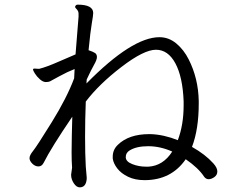

<svg xmlns="http://www.w3.org/2000/svg" viewBox="-20 -769 1040 826"><path d="M721 -117Q669 -140 618 -140Q567 -140 538 -122Q521 -112 521 -93Q521 -74 549 -63Q577 -52 608 -52H619Q682 -56 721 -117ZM352 -410Q548 -609 666 -609Q706 -609 738.5 -582Q771 -555 792 -513Q833 -432 835 -335V-324Q835 -213 806 -137Q863 -105 898 -66Q915 -47 915 -31.5Q915 -16 902 -7Q889 2 877.5 2Q866 2 858 -9Q834 -46 779 -84Q717 6 602 6Q561 6 531 -8.5Q501 -23 484.5 -44.5Q468 -66 465 -87V-95Q465 -125 487 -146Q534 -192 622 -192H628Q685 -190 745 -166Q770 -232 770 -316V-333Q766 -438 734.5 -496.5Q703 -555 651 -555Q599 -555 502.5 -481Q406 -407 349 -332Q346 -254 346 -180Q346 -106 349 -53L353 -6V1Q350 37 323 37Q309 37 297.5 19.5Q286 2 286 -16V-18L290 -47V-49Q288 -77 288 -113.5Q288 -150 289 -188Q290 -226 291 -267Q200 -133 168 -69Q160 -53 145.5 -53Q131 -53 119 -65Q107 -77 107 -89Q107 -101 122.5 -120Q138 -139 202.5 -243Q267 -347 299 -432L301 -472Q270 -460 235.5 -441Q201 -422 195 -419Q189 -416 177 -416Q165 -416 151.5 -428Q138 -440 130 -453Q122 -466 122 -470Q122 -474 129 -474L144 -473H149Q181 -481 233 -504Q285 -527 305 -535Q309 -591 313 -635.5Q317 -680 318 -697.5Q319 -715 315.5 -721.5Q312 -728 307.5 -732Q303 -736 303 -740Q306 -749 314 -749Q381 -749 381 -713Q381 -703 375 -669Q369 -635 361 -553Q382 -546 389.5 -540.5Q397 -535 397 -523.5Q397 -512 385 -491Q373 -470 353 -427Q353 -423 352.5 -419Q352 -415 352 -410Z"/></svg>

Font: ToneOZ-Pinyin-WenKai-Regular
Style: Regular
Weight: 400
Designer: Fontworks Inc.
Foundry: ToneOZ
Version: Version 0.240331